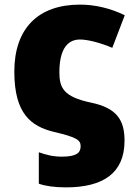

<svg xmlns="http://www.w3.org/2000/svg" viewBox="-20 -583 574 831"><path d="M265 228C427 228 519 166 519 26C519 -63 486 -116 373 -139C256 -164 237 -202 237 -270C237 -357 264 -412 326 -412C360 -412 414 -398 466 -376L520 -517C456 -548 390 -563 326 -563C146 -563 42 -461 42 -273C42 -90 115 -36 214 -12C312 11 329 23 329 50C329 79 310 95 248 95C206 95 177 86 148 76V212C175 222 216 228 265 228Z"/></svg>

Font: Noto Sans UI Black
Style: Regular
Weight: 900
Designer: Monotype Design Team
Foundry: Monotype Imaging Inc.
Version: Version 1.901